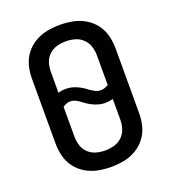

<svg xmlns="http://www.w3.org/2000/svg" viewBox="-137 -844 849 954"><g transform="rotate(-20 288.0 -367.5)"><path d="M288 8Q322 8 356 1.5Q390 -5 420 -22.5Q450 -40 471 -67.5Q492 -95 500.5 -128.5Q509 -162 509 -197V-539Q509 -573 500.5 -606.5Q492 -640 471 -667.5Q450 -695 420 -712.5Q390 -730 356 -736.5Q322 -743 288 -743Q254 -743 220 -736.5Q186 -730 156 -712.5Q126 -695 105 -667.5Q84 -640 75.5 -606.5Q67 -573 67 -539V-197Q67 -162 75.5 -128.5Q84 -95 105 -67.5Q126 -40 156 -22.5Q186 -5 220 1.5Q254 8 288 8ZM370 -368Q353 -368 338.5 -376Q324 -384 310 -394L309 -395Q287 -412 261 -423Q235 -434 206 -434Q186 -434 167 -428V-539Q167 -563 174 -586Q181 -609 199 -626Q217 -643 240.5 -649.5Q264 -656 288 -656Q312 -656 335.5 -649.5Q359 -643 377 -626Q395 -609 402.5 -586Q410 -563 410 -539V-381Q401 -375 390.5 -371.5Q380 -368 370 -368ZM288 -79Q264 -79 240.5 -85.5Q217 -92 199 -109Q181 -126 174 -149.5Q167 -173 167 -197V-354Q176 -360 186 -364Q196 -368 206 -368Q223 -368 238 -359.5Q253 -351 266 -341L267 -340Q289 -323 315.5 -312Q342 -301 370 -301Q390 -301 410 -307V-197Q410 -173 402.5 -149.5Q395 -126 377 -109Q359 -92 335.5 -85.5Q312 -79 288 -79Z"/></g></svg>

Font: Iosevka Sparkle Medium
Style: Regular
Weight: 500
Designer: Belleve Invis
Foundry: Belleve Invis
Version: Version 4.5.0; ttfautohint (v1.8.3)